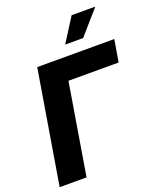

<svg xmlns="http://www.w3.org/2000/svg" viewBox="-169 -1055 965 1159"><g transform="rotate(-20 313.0 -475.5)"><path d="M626 -727.5 602.1 -585.4H279.8L183.1 0H10.3L130.9 -727.5ZM335.9 -797.4 433.1 -950.7H585.4L451.2 -797.4Z"/></g></svg>

Font: Inter 17pt ExtraBold
Style: Italic
Weight: 800
Italic angle: -9.3988°
Version: Version 4.001;git-66647c0bb